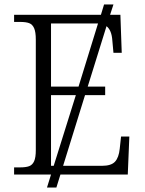

<svg xmlns="http://www.w3.org/2000/svg" viewBox="-20 -780 646 858"><path d="M551 0H250L232 58H190L208 0H43V-32H70Q96 -32 110.5 -37.5Q125 -43 132.5 -59.5Q140 -76 140 -109V-603Q140 -637 132.5 -654Q125 -671 110.5 -676.5Q96 -682 70 -682H43V-714H431L445 -760H487L472 -714H518L524 -544H487L482 -599Q479 -645 456 -663L372 -393H450V-355H360L262 -39H436Q477 -39 494 -57.5Q511 -76 515 -115L521 -170H558ZM208 -393H331L418 -675H407H208ZM220 -39 319 -355H208V-39Z"/></svg>

Font: Noto Serif Light
Style: Regular
Weight: 300
Designer: Monotype Design Team
Foundry: Monotype Imaging Inc.
Version: Version 1.001